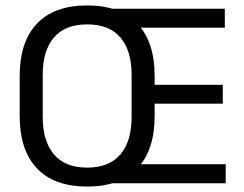

<svg xmlns="http://www.w3.org/2000/svg" viewBox="-20 -671 895 703"><path d="M299.1 12.1Q178.1 12.1 115.1 -54.7Q52.1 -121.6 52.1 -245.8V-393.5Q52.1 -517.4 115.1 -584.3Q178.1 -651.1 299.1 -651.1Q420.1 -651.1 483.1 -584.3Q546.2 -517.4 546.2 -393.5V-245.8Q546.2 -121.6 483.1 -54.7Q420.1 12.1 299.1 12.1ZM299.1 -57.3Q379.9 -57.3 420.9 -105.7Q461.9 -154.2 461.9 -242.7V-396.8Q461.9 -485.7 420.9 -533.7Q379.9 -581.7 299.1 -581.7Q218.4 -581.7 177.4 -533.7Q136.4 -485.7 136.4 -396.8V-242.7Q136.4 -154.2 177.4 -105.7Q218.4 -57.3 299.1 -57.3ZM378.2 0V-69.7H806.4V0ZM473.1 -291.5V-360.4H795.7V-291.5ZM377.6 -569.7V-639H803.1V-569.7Z"/></svg>

Font: Anek Bangla Medium
Style: Regular
Weight: 500
Designer: Sulekha Rajkumar (Bangla), Yesha Goshar (Latin)
Foundry: Ek Type
Version: Version 1.003